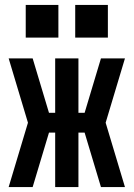

<svg xmlns="http://www.w3.org/2000/svg" viewBox="-20 -756 540 776"><path d="M485 0H388L322 -220H297V0H203V-220H178L112 0H15L93 -260L15 -520H112L178 -300H203V-520H297V-300H322L388 -520H485L407 -260ZM416 -604H284V-736H416ZM216 -604H84V-736H216Z"/></svg>

Font: Iosevka SS04
Style: Bold
Weight: 700
Monospace: yes
Designer: Belleve Invis
Foundry: Belleve Invis
Version: Version 19.0.0; ttfautohint (v1.8.4)